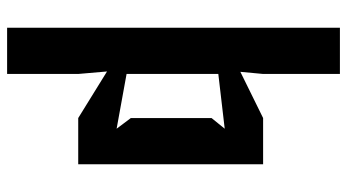

<svg xmlns="http://www.w3.org/2000/svg" viewBox="-238 -538 976 540"><g transform="rotate(90 250.0 -268.0)"><path d="M58 200H188V0L181 -81L312 0H442V-520H312L182 -456L188 -520V-736H58ZM188 -136V-394L342 -412L312 -375V-148L342 -108Z"/></g></svg>

Font: Pescante Normal
Style: Regular
Weight: 400
Designer: Ariel Martín Pérez
Foundry: Tunera Type Foundry
Version: Version 1.000;FEAKit 1.0